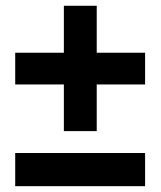

<svg xmlns="http://www.w3.org/2000/svg" viewBox="-20 -638 551 659"><path d="M312 -457H478V-348.1H312V-188H199.2V-348.1H32.2V-457H199.2V-618.2H312ZM32.2 1V-112.8H478V1Z"/></svg>

Font: Montserrat-Arabic
Style: Bold
Weight: 700
Designer: Mohamed Gaber
Foundry: Kief Type Foundry
Version: Version 5.008;PS 005.008;hotconv 1.0.88;makeotf.lib2.5.64775